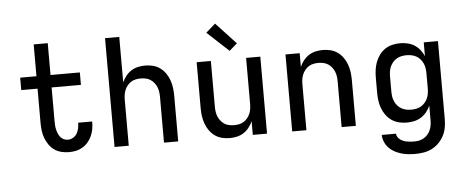

<svg xmlns="http://www.w3.org/2000/svg" viewBox="-59 -919 3118 1292"><g transform="rotate(-5 1500.0 -272.5)"><path d="M377 8Q351 8 325 1.5Q299 -5 278 -20Q257 -35 242 -57Q227 -79 218 -103.5Q209 -128 206 -154Q203 -180 203 -206V-436H93V-520H203V-735H298V-520H496V-436H298V-206Q298 -192 299 -178Q300 -164 303.5 -150Q307 -136 312.5 -123Q318 -110 327 -99Q336 -88 349.5 -82Q363 -76 377 -76Q395 -76 411.5 -85.5Q428 -95 437.5 -110.5Q447 -126 451 -144.5Q455 -163 455 -181V-184H550V-179Q550 -155 545.5 -131Q541 -107 531 -85.5Q521 -64 505.5 -45.5Q490 -27 469 -14.5Q448 -2 424.5 3Q401 8 377 8Z M685 0V-735H781V-428Q791 -450 806.5 -470Q822 -490 843 -503.5Q864 -517 888.5 -522.5Q913 -528 937 -528Q964 -528 990 -521.5Q1016 -515 1037.5 -499.5Q1059 -484 1074.5 -462Q1090 -440 1099 -414.5Q1108 -389 1111.5 -363Q1115 -337 1115 -310V0H1019V-310Q1019 -327 1016.5 -344Q1014 -361 1007.5 -376.5Q1001 -392 990 -405.5Q979 -419 965 -428Q951 -437 934 -440.5Q917 -444 900 -444Q883 -444 866 -440.5Q849 -437 835 -428Q821 -419 810 -405.5Q799 -392 792.5 -376.5Q786 -361 783.5 -344Q781 -327 781 -310V0Z M1463 8Q1436 8 1410 1.5Q1384 -5 1362.5 -20.5Q1341 -36 1325.5 -58Q1310 -80 1301 -105.5Q1292 -131 1288.5 -157Q1285 -183 1285 -210V-520H1381V-210Q1381 -193 1383.5 -176Q1386 -159 1392.5 -143.5Q1399 -128 1410 -114.5Q1421 -101 1435 -92Q1449 -83 1466 -79.5Q1483 -76 1500 -76Q1517 -76 1534 -79.5Q1551 -83 1565 -92Q1579 -101 1590 -114.5Q1601 -128 1607.5 -143.5Q1614 -159 1616.5 -176Q1619 -193 1619 -210V-520H1715V0H1619V-92Q1609 -70 1593.5 -50Q1578 -30 1557 -16.5Q1536 -3 1511.5 2.5Q1487 8 1463 8ZM1513 -577 1367 -712 1431 -768 1566 -623Z M1885 0V-520H1981V-428Q1991 -450 2006.5 -470Q2022 -490 2043 -503.5Q2064 -517 2088.5 -522.5Q2113 -528 2137 -528Q2164 -528 2190 -521.5Q2216 -515 2237.5 -499.5Q2259 -484 2274.5 -462Q2290 -440 2299 -414.5Q2308 -389 2311.5 -363Q2315 -337 2315 -310V0H2219V-310Q2219 -327 2216.5 -344Q2214 -361 2207.5 -376.5Q2201 -392 2190 -405.5Q2179 -419 2165 -428Q2151 -437 2134 -440.5Q2117 -444 2100 -444Q2083 -444 2066 -440.5Q2049 -437 2035 -428Q2021 -419 2010 -405.5Q1999 -392 1992.5 -376.5Q1986 -361 1983.5 -344Q1981 -327 1981 -310V0Z M2697 223Q2673 223 2649 220.5Q2625 218 2602 211Q2579 204 2557.5 192.5Q2536 181 2519.5 163.5Q2503 146 2493.5 123.5Q2484 101 2483 76H2579Q2580 89 2587 99.5Q2594 110 2604 117Q2614 124 2625.5 128.5Q2637 133 2649 135Q2661 137 2673 138Q2685 139 2697 139Q2715 139 2731.5 135.5Q2748 132 2763 123Q2778 114 2789 101Q2800 88 2807 72Q2814 56 2816.5 39Q2819 22 2819 5V-93Q2809 -70 2793 -50Q2777 -30 2755.5 -16.5Q2734 -3 2709 2.5Q2684 8 2659 8Q2632 8 2605.5 1.5Q2579 -5 2557 -20Q2535 -35 2519 -57Q2503 -79 2493.5 -104.5Q2484 -130 2480.5 -156.5Q2477 -183 2477 -210V-310Q2477 -337 2480.5 -363.5Q2484 -390 2493.5 -415.5Q2503 -441 2519 -463Q2535 -485 2557 -500Q2579 -515 2605.5 -521.5Q2632 -528 2659 -528Q2684 -528 2709 -522.5Q2734 -517 2755.5 -503.5Q2777 -490 2793 -470Q2809 -450 2819 -427V-520H2915V5Q2915 34 2910 63Q2905 92 2891.5 118Q2878 144 2857.5 165Q2837 186 2811 199.5Q2785 213 2756 218Q2727 223 2697 223ZM2696 -76Q2713 -76 2730 -79.5Q2747 -83 2762 -91.5Q2777 -100 2788.5 -113.5Q2800 -127 2807 -142.5Q2814 -158 2816.5 -175.5Q2819 -193 2819 -210V-310Q2819 -327 2816.5 -344.5Q2814 -362 2807 -377.5Q2800 -393 2788.5 -406.5Q2777 -420 2762 -428.5Q2747 -437 2730 -440.5Q2713 -444 2696 -444Q2679 -444 2662 -440.5Q2645 -437 2630 -428.5Q2615 -420 2603.5 -406.5Q2592 -393 2585 -377.5Q2578 -362 2575.5 -344.5Q2573 -327 2573 -310V-210Q2573 -193 2575.5 -175.5Q2578 -158 2585 -142.5Q2592 -127 2603.5 -113.5Q2615 -100 2630 -91.5Q2645 -83 2662 -79.5Q2679 -76 2696 -76Z"/></g></svg>

Font: Iosevka Fixed Curly Md Ex
Style: Regular
Weight: 500
Width: 7
Monospace: yes
Designer: Belleve Invis
Foundry: Belleve Invis
Version: Version 30.1.2